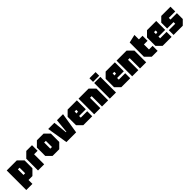

<svg xmlns="http://www.w3.org/2000/svg" viewBox="531 -2724 4858 4858"><g transform="rotate(-45 2960.0 -295.0)"><path d="M30 140V-560H390L530 -420V-140L390 0H250V140ZM310 -380H250V-180H310Z M590 0V-420L730 -560H935V-360H810V0Z M980 -130V-430L1110 -560H1350L1480 -430V-130L1350 0H1110ZM1200 -170H1260V-390H1200Z M1606 0 1515 -560H1736L1774 -185H1790L1828 -560H2045L1954 0Z M2080 -130V-430L2210 -560H2540V-240H2300V-180H2530V0H2210ZM2300 -330 2360 -340V-400H2300Z M2600 0V-560H2960L3100 -420V0H2880V-370H2820V0Z M3160 0V-560H3380V0ZM3160 -600V-730H3380V-600Z M3440 -130V-430L3570 -560H3900V-240H3660V-180H3890V0H3570ZM3660 -330 3720 -340V-400H3660Z M3960 0V-560H4320L4460 -420V0H4240V-370H4180V0Z M4520 -650 4740 -700V-540H4870V-360H4740V-180H4870V0H4660L4520 -140Z M4920 -130V-430L5050 -560H5380V-240H5140V-180H5370V0H5050ZM5140 -330 5200 -340V-400H5140Z M5440 0V-170H5670V-230H5440V-440L5560 -560H5890V-390H5660V-330H5890V-120L5770 0Z"/></g></svg>

Font: Tektur Condensed Black
Style: Regular
Weight: 900
Width: 3
Designer: Adam Jagosz
Foundry: Adam Jagosz
Version: Version 1.005;gftools[0.9.30]